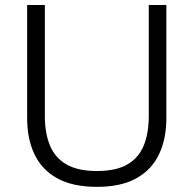

<svg xmlns="http://www.w3.org/2000/svg" viewBox="-20 -733 771 764"><path d="M366 10.5Q268.5 10.5 207.2 -23.8Q146 -58 117 -119.5Q88 -181 88 -262.5Q88 -284 88 -317.5Q88 -351 88 -391.8Q88 -432.5 88 -475Q88 -541.5 88 -597.2Q88 -653 88 -713H158.5Q158.5 -653 158.5 -597.2Q158.5 -541.5 158.5 -475V-271.5Q158.5 -203 178.8 -154Q199 -105 244.5 -78.8Q290 -52.5 365.5 -52.5Q442 -52.5 487 -78.8Q532 -105 552 -154Q572 -203 572 -272.5V-475Q572 -541.5 572 -597.2Q572 -653 572 -713H642Q642 -653 642 -597.2Q642 -541.5 642 -475Q642 -432.5 642 -391.8Q642 -351 642 -317.2Q642 -283.5 642 -262.5Q642 -181 613 -119.5Q584 -58 523 -23.8Q462 10.5 366 10.5Z"/></svg>

Font: Commissioner Thin Light
Style: Regular
Weight: 300
Version: Version 1.000